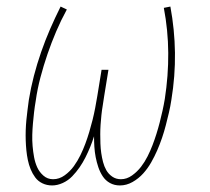

<svg xmlns="http://www.w3.org/2000/svg" viewBox="-20 -558 640 586"><path d="M139 8Q123 8 109.5 1.5Q96 -5 87.5 -16.5Q79 -28 73.5 -41.5Q68 -55 65 -69.5Q62 -84 60.5 -99Q59 -114 58.5 -129.5Q58 -145 58.5 -160.5Q59 -176 60.5 -191.5Q62 -207 64 -222.5Q66 -238 68 -253Q74 -290 83.5 -326.5Q93 -363 105.5 -399Q118 -435 133 -469.5Q148 -504 165 -538L184 -529Q166 -496 151.5 -462Q137 -428 125 -393Q113 -358 103.5 -322Q94 -286 89 -250Q86 -233 84 -215.5Q82 -198 80.5 -181Q79 -164 78.5 -146.5Q78 -129 79.5 -112Q81 -95 84 -78.5Q87 -62 93.5 -47.5Q100 -33 112.5 -22Q125 -11 142 -11Q161 -11 177.5 -23Q194 -35 205.5 -51Q217 -67 225.5 -84.5Q234 -102 240.5 -119.5Q247 -137 252.5 -155.5Q258 -174 262.5 -192Q267 -210 270.5 -228.5Q274 -247 277 -265L290 -345H311L298 -265Q296 -250 293.5 -235.5Q291 -221 289.5 -206.5Q288 -192 287 -177.5Q286 -163 286 -148.5Q286 -134 286.5 -119.5Q287 -105 289 -91Q291 -77 294.5 -63.5Q298 -50 304.5 -38.5Q311 -27 322.5 -19Q334 -11 349 -11Q367 -11 383 -22.5Q399 -34 410.5 -49Q422 -64 430.5 -81Q439 -98 445.5 -115Q452 -132 457.5 -149.5Q463 -167 467.5 -184.5Q472 -202 476 -220Q480 -238 483 -256Q494 -327 493.5 -396.5Q493 -466 480 -534L500 -538Q513 -468 514 -397Q515 -326 503 -253Q500 -233 495.5 -214Q491 -195 486 -175.5Q481 -156 474.5 -137Q468 -118 460 -99.5Q452 -81 441.5 -62.5Q431 -44 417 -28.5Q403 -13 384.5 -2.5Q366 8 346 8Q329 8 315.5 0.5Q302 -7 293.5 -20Q285 -33 280 -48Q275 -63 272 -78.5Q269 -94 268 -110Q267 -126 267 -142Q262 -126 255.5 -110Q249 -94 241 -78Q233 -62 223 -47.5Q213 -33 200.5 -20Q188 -7 171.5 0.5Q155 8 139 8Z"/></svg>

Font: Iosevka Curly Thin Extended
Style: Italic
Weight: 100
Width: 7
Italic angle: -9°
Monospace: yes
Designer: Belleve Invis
Foundry: Belleve Invis
Version: Version 11.1.0; ttfautohint (v1.8.3)